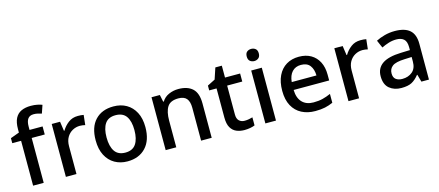

<svg xmlns="http://www.w3.org/2000/svg" viewBox="-53 -1322 4326 1890"><g transform="rotate(-15 2110.0 -377.5)"><path d="M348 -457H215V0H107V-457H17V-508L107 -541V-575Q107 -645 128.5 -686.5Q150 -728 190.5 -746.5Q231 -765 287 -765Q323 -765 352.5 -759Q382 -753 402 -745L374 -663Q358 -668 337 -673Q316 -678 293 -678Q253 -678 234 -652Q215 -626 215 -574V-539H348Z M709 -549Q723 -549 739.5 -548Q756 -547 768 -544L757 -443Q746 -446 731 -448Q716 -450 703 -450Q663 -450 627.5 -430.5Q592 -411 570.5 -374Q549 -337 549 -283V0H441V-539H526L540 -443H545Q571 -487 612 -518Q653 -549 709 -549Z M1324 -271Q1324 -137 1255 -63.5Q1186 10 1068 10Q996 10 939 -22.5Q882 -55 849.5 -118Q817 -181 817 -271Q817 -405 885 -477Q953 -549 1071 -549Q1146 -549 1202.5 -516.5Q1259 -484 1291.5 -422Q1324 -360 1324 -271ZM928 -271Q928 -180 962 -129.5Q996 -79 1070 -79Q1144 -79 1178 -129.5Q1212 -180 1212 -271Q1212 -361 1178 -410.5Q1144 -460 1069 -460Q995 -460 961.5 -410.5Q928 -361 928 -271Z M1733 -549Q1826 -549 1876.5 -502.5Q1927 -456 1927 -351V0H1819V-335Q1819 -398 1793 -429Q1767 -460 1710 -460Q1628 -460 1597 -411.5Q1566 -363 1566 -271V0H1458V-539H1543L1558 -467H1564Q1590 -509 1636 -529Q1682 -549 1733 -549Z M2285 -78Q2306 -78 2328 -82Q2350 -86 2366 -91V-9Q2349 -1 2319.5 4.5Q2290 10 2260 10Q2216 10 2179.5 -5Q2143 -20 2121 -57Q2099 -94 2099 -161V-457H2024V-506L2103 -546L2141 -660H2207V-539H2361V-457H2207V-162Q2207 -119 2228.5 -98.5Q2250 -78 2285 -78Z M2582 -539V0H2474V-539ZM2529 -745Q2553 -745 2571.5 -730.5Q2590 -716 2590 -683Q2590 -651 2571.5 -636Q2553 -621 2529 -621Q2503 -621 2485 -636Q2467 -651 2467 -683Q2467 -716 2485 -730.5Q2503 -745 2529 -745Z M2961 -549Q3032 -549 3083 -519.5Q3134 -490 3162 -435.5Q3190 -381 3190 -305V-246H2828Q2830 -164 2871.5 -120.5Q2913 -77 2987 -77Q3039 -77 3079.5 -87Q3120 -97 3163 -116V-26Q3123 -8 3081.5 1Q3040 10 2982 10Q2904 10 2844 -21Q2784 -52 2750.5 -113.5Q2717 -175 2717 -266Q2717 -356 2747.5 -419.5Q2778 -483 2833 -516Q2888 -549 2961 -549ZM2960 -466Q2904 -466 2870 -429.5Q2836 -393 2830 -326H3082Q3081 -388 3052 -427Q3023 -466 2960 -466Z M3589 -549Q3603 -549 3619.5 -548Q3636 -547 3648 -544L3637 -443Q3626 -446 3611 -448Q3596 -450 3583 -450Q3543 -450 3507.5 -430.5Q3472 -411 3450.5 -374Q3429 -337 3429 -283V0H3321V-539H3406L3420 -443H3425Q3451 -487 3492 -518Q3533 -549 3589 -549Z M3938 -549Q4040 -549 4090.5 -504.5Q4141 -460 4141 -365V0H4064L4043 -75H4039Q4004 -31 3965.5 -10.5Q3927 10 3859 10Q3786 10 3738 -30Q3690 -70 3690 -154Q3690 -236 3752 -279Q3814 -322 3942 -326L4035 -329V-358Q4035 -417 4008 -441Q3981 -465 3932 -465Q3891 -465 3853 -453Q3815 -441 3780 -424L3746 -502Q3784 -522 3834 -535.5Q3884 -549 3938 -549ZM3962 -256Q3871 -253 3836 -226.5Q3801 -200 3801 -153Q3801 -111 3826 -92.5Q3851 -74 3891 -74Q3952 -74 3993 -108.5Q4034 -143 4034 -212V-259Z"/></g></svg>

Font: Noto Sans Adlam Medium
Style: Regular
Weight: 500
Version: Version 3.001